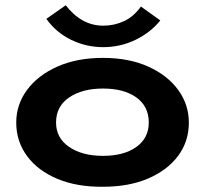

<svg xmlns="http://www.w3.org/2000/svg" viewBox="-20 -703 790 733"><path d="M373 10Q274 11 199.5 -20Q125 -51 83.5 -107Q42 -163 42 -235Q42 -304 83.5 -360Q125 -416 199.5 -449Q274 -482 373 -482Q472 -482 545.5 -449Q619 -416 660 -360Q701 -304 701 -235Q701 -163 660 -108Q619 -53 545.5 -21.5Q472 10 373 10ZM373 -108Q453 -108 500.5 -142Q548 -176 548 -235Q548 -297 500.5 -331Q453 -365 373 -365Q294 -365 244 -331Q194 -297 194 -235Q194 -176 244 -142Q294 -108 373 -108ZM518 -678 592 -625Q554 -578 496.5 -550.5Q439 -523 374 -523Q309 -523 251.5 -551Q194 -579 157 -631L231 -683Q260 -645 296 -625Q332 -605 374 -605Q416 -605 453 -622Q490 -639 518 -678Z"/></svg>

Font: Inconsolata ExtraExpanded Black
Style: Regular
Weight: 900
Width: 8
Monospace: yes
Designer: Raph Levien, Cyreal, Brenton Simpson
Foundry: Raph Levien, Cyreal, Google
Version: Version 3.001; ttfautohint (v1.8.2.53-6de2)